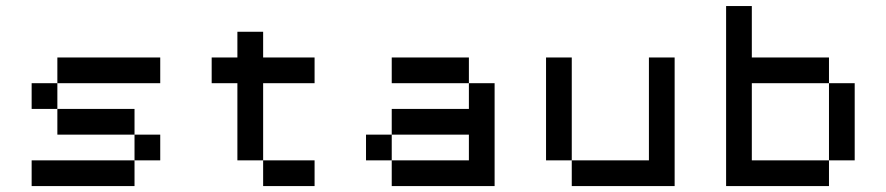

<svg xmlns="http://www.w3.org/2000/svg" viewBox="-20 -628 2991 648"><path d="M173.6 -260.4H434V-173.6H173.6ZM434 -86.8V0H86.8V-86.8ZM520.8 -347.2H173.6V-434H520.8ZM434 -173.6H520.8V-86.8H434ZM173.6 -260.4H86.8V-347.2H173.6Z M868.1 -86.8H1041.7V0H868.1ZM868.1 -86.8H781.2V-347.2H694.4V-434H781.2V-520.8H868.1V-434H1041.7V-347.2H868.1Z M1302.1 -173.6V-86.8H1562.5V-173.6ZM1302.1 -173.6V-260.4H1562.5V-347.2H1649.3V0H1302.1V-86.8H1215.3V-173.6ZM1562.5 -347.2H1302.1V-434H1562.5Z M1909.7 -86.8H2170.1V-434H2256.9V0H1909.7ZM1909.7 -86.8H1822.9V-434H1909.7Z M2777.8 -347.2H2864.6V-86.8H2777.8ZM2777.8 -86.8V0H2430.6V-607.6H2517.4V-434H2777.8V-347.2H2517.4V-86.8Z"/></svg>

Font: 8-bit Operator+ 8
Style: Regular
Weight: 400
Designer: GrandChaos9000
Version: Version 1.3.0 - August 1, 2014